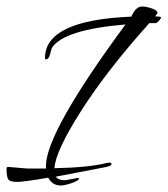

<svg xmlns="http://www.w3.org/2000/svg" viewBox="-35 -501 514 589"><path d="M-10 11 49 16H106V8Q106 -95 350 -426Q160 -410 124 -354Q123 -351 120 -340Q116 -319 106 -319Q103 -319 103 -323Q103 -439 368 -450Q381 -481 401 -481Q414 -481 431 -475Q448 -469 448 -462Q448 -459 441 -451Q459 -450 459 -448Q459 -444 452.5 -437Q446 -430 441 -430H423Q293 -285 214 -161Q135 -37 132 15Q237 13 292 -1Q296 -2 301.5 -2Q307 -2 307 2Q307 9 282 13L136 41Q144 52 165 52L203 45Q208 45 208 47Q205 54 184 61Q163 68 152 68Q125 68 113 44Q39 57 17 57Q-5 57 -10 48.5Q-15 40 -15 16Q-15 11 -10 11Z"/></svg>

Font: Qwigley
Style: Regular
Weight: 400
Designer: Robert E. Leuschke
Foundry: Robert E. Leuschke
Version: Version 1.003